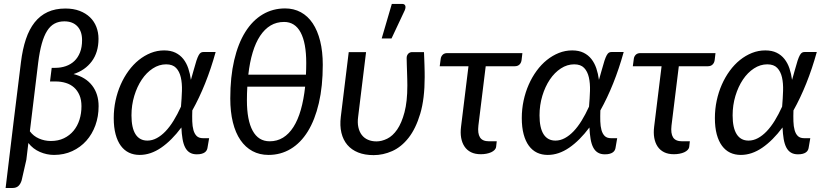

<svg xmlns="http://www.w3.org/2000/svg" viewBox="-20 -766 4114 958"><path d="M129 -111Q146.5 -87 174.5 -74.8Q202.5 -62.5 234 -62.5Q270.5 -62.5 299 -76.2Q327.5 -90 347 -113.5Q366.5 -137 376.5 -168.5Q386.5 -200 386.5 -236Q386.5 -268 376.5 -291.2Q366.5 -314.5 349.2 -329.8Q332 -345 308.5 -352.2Q285 -359.5 258 -359.5H229.5L238 -427.5H256Q284 -427.5 308.5 -436Q333 -444.5 351 -461.5Q369 -478.5 379.2 -504.5Q389.5 -530.5 389.5 -566Q389.5 -610 366 -634.8Q342.5 -659.5 301 -659.5Q273.5 -659.5 252.2 -648.2Q231 -637 215.2 -612.2Q199.5 -587.5 188.5 -548.2Q177.5 -509 170.5 -453ZM84.5 -455.5Q92.5 -520.5 109.2 -570.5Q126 -620.5 153 -654.5Q180 -688.5 218 -706Q256 -723.5 306.5 -723.5Q346.5 -723.5 377.2 -711.8Q408 -700 429 -679.8Q450 -659.5 460.8 -631.8Q471.5 -604 471.5 -572.5Q471.5 -505 438 -460Q404.5 -415 347 -396.5Q407.5 -381 439.8 -339.2Q472 -297.5 472 -236Q472 -185 456 -140.8Q440 -96.5 410.8 -63.8Q381.5 -31 340.5 -12Q299.5 7 249.5 7Q213.5 7 179.2 -7.8Q145 -22.5 121.5 -52.5L111.5 31L88 134Q82.5 152 71.8 162Q61 172 42 172H8L47.5 -155.5Z M715.5 -64.5Q739.5 -64.5 762.2 -76.8Q785 -89 806 -111Q827 -133 846.2 -164.2Q865.5 -195.5 883 -234Q886.5 -274.5 887.8 -312.5Q889 -350.5 882.2 -380Q875.5 -409.5 858.5 -427.2Q841.5 -445 809 -445Q774 -445 742.5 -424.5Q711 -404 687.5 -369Q664 -334 650 -287.8Q636 -241.5 636 -190.5Q636 -128 656.2 -96.2Q676.5 -64.5 715.5 -64.5ZM1056 -506.5Q1033 -423.5 1003.5 -350Q974 -276.5 939.5 -215Q938.5 -186 939.2 -160.8Q940 -135.5 945.2 -116.8Q950.5 -98 961.5 -87.2Q972.5 -76.5 993 -76.5H1023.5L1015 -27Q1014 -21.5 1011 -16Q1008 -10.5 1002 -6Q996 -1.5 986.2 1.2Q976.5 4 962 4Q941 4 926.8 -4.8Q912.5 -13.5 903.8 -30.5Q895 -47.5 890.8 -72.5Q886.5 -97.5 885 -130Q836.5 -65 784 -29Q731.5 7 677 7Q647.5 7 623.8 -4.2Q600 -15.5 583 -38.5Q566 -61.5 556.8 -96Q547.5 -130.5 547.5 -177Q547.5 -221.5 556.5 -263.8Q565.5 -306 582 -343.5Q598.5 -381 621.5 -412.5Q644.5 -444 672.5 -466.5Q700.5 -489 732.5 -501.8Q764.5 -514.5 799 -514.5Q832 -514.5 855.5 -503Q879 -491.5 894.8 -471.5Q910.5 -451.5 919.5 -424.8Q928.5 -398 932.5 -367.5Q936 -379 939.2 -391Q942.5 -403 946 -415Q954 -445 960 -463Q966 -481 971.5 -490.8Q977 -500.5 982.5 -503.5Q988 -506.5 995.5 -506.5Z M1214 -333.5Q1213 -317.5 1212.5 -300.2Q1212 -283 1212 -265.5Q1212 -166 1240.8 -113.5Q1269.5 -61 1325.5 -61Q1362.5 -61 1392.2 -79.2Q1422 -97.5 1444.2 -132.5Q1466.5 -167.5 1481 -218.2Q1495.5 -269 1502.5 -333.5ZM1506.5 -393.5Q1508 -421 1508 -451.5Q1508 -552 1480 -604.2Q1452 -656.5 1397.5 -656.5Q1360 -656.5 1330.2 -638.8Q1300.5 -621 1278 -587.2Q1255.5 -553.5 1240.8 -504.5Q1226 -455.5 1219 -393.5ZM1402.5 -724Q1446 -724 1481 -705Q1516 -686 1540.2 -649.8Q1564.5 -613.5 1577.5 -561.2Q1590.5 -509 1590.5 -442.5Q1590.5 -335.5 1571 -251.8Q1551.5 -168 1516 -110.5Q1480.5 -53 1430.5 -23Q1380.5 7 1320 7Q1275 7 1239.8 -12Q1204.5 -31 1179.8 -67Q1155 -103 1142 -155.5Q1129 -208 1129 -275Q1129 -382 1148.5 -465.5Q1168 -549 1204 -606.5Q1240 -664 1290.5 -694Q1341 -724 1402.5 -724Z M2095.5 -506Q2096 -491.5 2096.8 -474.5Q2097.5 -457.5 2098 -440.5Q2098.5 -423.5 2098.8 -407.8Q2099 -392 2099 -381Q2099 -273 2076.8 -198.5Q2054.5 -124 2018.5 -78.2Q1982.5 -32.5 1937 -12.2Q1891.5 8 1844.5 8Q1800 8 1767 -5.2Q1734 -18.5 1713 -43.2Q1692 -68 1683.5 -103.5Q1675 -139 1680.5 -183.5L1720 -506H1806.5L1767 -183.5Q1763 -154.5 1768 -131.5Q1773 -108.5 1785 -92.8Q1797 -77 1815.8 -68.8Q1834.5 -60.5 1858.5 -60.5Q1884.5 -60.5 1912 -74Q1939.5 -87.5 1961.8 -119.8Q1984 -152 1998.2 -205.5Q2012.5 -259 2012.5 -339.5Q2012.5 -353.5 2012 -370.8Q2011.5 -388 2011 -406.2Q2010.5 -424.5 2009.8 -442.5Q2009 -460.5 2009 -476.5Q2009 -484.5 2011.8 -490.2Q2014.5 -496 2018.5 -499.5Q2022.5 -503 2027 -504.5Q2031.5 -506 2036 -506ZM1884.5 -574 1935 -746.5H1986Q1998.5 -746.5 2002 -737.8Q2005.5 -729 1999.5 -714.5L1933.5 -574Z M2582.5 -466.5Q2580.5 -452 2571.8 -443.8Q2563 -435.5 2548.5 -435.5H2403.5L2367 -139.5Q2362.5 -100.5 2374.8 -80.8Q2387 -61 2420 -61H2458.5L2455.5 -34Q2454.5 -25 2447.8 -18Q2441 -11 2430.5 -6.2Q2420 -1.5 2406.8 1Q2393.5 3.5 2379 3.5Q2350.5 3.5 2330.2 -6.5Q2310 -16.5 2297.8 -34.8Q2285.5 -53 2281 -78.2Q2276.5 -103.5 2280.5 -134.5L2317.5 -435.5H2174L2179 -473Q2180.5 -484.5 2188.8 -492.8Q2197 -501 2211.5 -501H2586.5Z M2751.5 -64.5Q2775.5 -64.5 2798.2 -76.8Q2821 -89 2842 -111Q2863 -133 2882.2 -164.2Q2901.5 -195.5 2919 -234Q2922.5 -274.5 2923.8 -312.5Q2925 -350.5 2918.2 -380Q2911.5 -409.5 2894.5 -427.2Q2877.5 -445 2845 -445Q2810 -445 2778.5 -424.5Q2747 -404 2723.5 -369Q2700 -334 2686 -287.8Q2672 -241.5 2672 -190.5Q2672 -128 2692.2 -96.2Q2712.5 -64.5 2751.5 -64.5ZM3092 -506.5Q3069 -423.5 3039.5 -350Q3010 -276.5 2975.5 -215Q2974.5 -186 2975.2 -160.8Q2976 -135.5 2981.2 -116.8Q2986.5 -98 2997.5 -87.2Q3008.5 -76.5 3029 -76.5H3059.5L3051 -27Q3050 -21.5 3047 -16Q3044 -10.5 3038 -6Q3032 -1.5 3022.2 1.2Q3012.5 4 2998 4Q2977 4 2962.8 -4.8Q2948.5 -13.5 2939.8 -30.5Q2931 -47.5 2926.8 -72.5Q2922.5 -97.5 2921 -130Q2872.5 -65 2820 -29Q2767.5 7 2713 7Q2683.5 7 2659.8 -4.2Q2636 -15.5 2619 -38.5Q2602 -61.5 2592.8 -96Q2583.5 -130.5 2583.5 -177Q2583.5 -221.5 2592.5 -263.8Q2601.5 -306 2618 -343.5Q2634.5 -381 2657.5 -412.5Q2680.5 -444 2708.5 -466.5Q2736.5 -489 2768.5 -501.8Q2800.5 -514.5 2835 -514.5Q2868 -514.5 2891.5 -503Q2915 -491.5 2930.8 -471.5Q2946.5 -451.5 2955.5 -424.8Q2964.5 -398 2968.5 -367.5Q2972 -379 2975.2 -391Q2978.5 -403 2982 -415Q2990 -445 2996 -463Q3002 -481 3007.5 -490.8Q3013 -500.5 3018.5 -503.5Q3024 -506.5 3031.5 -506.5Z M3546 -466.5Q3544 -452 3535.2 -443.8Q3526.5 -435.5 3512 -435.5H3367L3330.5 -139.5Q3326 -100.5 3338.2 -80.8Q3350.5 -61 3383.5 -61H3422L3419 -34Q3418 -25 3411.2 -18Q3404.5 -11 3394 -6.2Q3383.5 -1.5 3370.2 1Q3357 3.5 3342.5 3.5Q3314 3.5 3293.8 -6.5Q3273.5 -16.5 3261.2 -34.8Q3249 -53 3244.5 -78.2Q3240 -103.5 3244 -134.5L3281 -435.5H3137.5L3142.5 -473Q3144 -484.5 3152.2 -492.8Q3160.5 -501 3175 -501H3550Z M3715 -64.5Q3739 -64.5 3761.8 -76.8Q3784.5 -89 3805.5 -111Q3826.5 -133 3845.8 -164.2Q3865 -195.5 3882.5 -234Q3886 -274.5 3887.2 -312.5Q3888.5 -350.5 3881.8 -380Q3875 -409.5 3858 -427.2Q3841 -445 3808.5 -445Q3773.5 -445 3742 -424.5Q3710.5 -404 3687 -369Q3663.5 -334 3649.5 -287.8Q3635.5 -241.5 3635.5 -190.5Q3635.5 -128 3655.8 -96.2Q3676 -64.5 3715 -64.5ZM4055.5 -506.5Q4032.5 -423.5 4003 -350Q3973.5 -276.5 3939 -215Q3938 -186 3938.8 -160.8Q3939.5 -135.5 3944.8 -116.8Q3950 -98 3961 -87.2Q3972 -76.5 3992.5 -76.5H4023L4014.5 -27Q4013.5 -21.5 4010.5 -16Q4007.5 -10.5 4001.5 -6Q3995.5 -1.5 3985.8 1.2Q3976 4 3961.5 4Q3940.5 4 3926.2 -4.8Q3912 -13.5 3903.2 -30.5Q3894.5 -47.5 3890.2 -72.5Q3886 -97.5 3884.5 -130Q3836 -65 3783.5 -29Q3731 7 3676.5 7Q3647 7 3623.2 -4.2Q3599.5 -15.5 3582.5 -38.5Q3565.5 -61.5 3556.2 -96Q3547 -130.5 3547 -177Q3547 -221.5 3556 -263.8Q3565 -306 3581.5 -343.5Q3598 -381 3621 -412.5Q3644 -444 3672 -466.5Q3700 -489 3732 -501.8Q3764 -514.5 3798.5 -514.5Q3831.5 -514.5 3855 -503Q3878.5 -491.5 3894.2 -471.5Q3910 -451.5 3919 -424.8Q3928 -398 3932 -367.5Q3935.5 -379 3938.8 -391Q3942 -403 3945.5 -415Q3953.5 -445 3959.5 -463Q3965.5 -481 3971 -490.8Q3976.5 -500.5 3982 -503.5Q3987.5 -506.5 3995 -506.5Z"/></svg>

Font: Lato 2
Style: Italic
Weight: 400
Italic angle: -7°
Designer: Lukasz Dziedzic with Adam Twardoch and Botio Nikoltchev
Foundry: tyPoland Lukasz Dziedzic
Version: Version 2.015; 2015-08-06; http://www.latofonts.com/